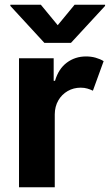

<svg xmlns="http://www.w3.org/2000/svg" viewBox="-20 -792 464 812"><path d="M60.4 0V-545.5H207V-450.3H212.7Q227.6 -501.1 262.8 -527.2Q297.9 -553.3 343.8 -553.3Q365.8 -553.3 384.6 -547.9Q403.4 -542.6 418.3 -533.4L372.9 -408.4Q362.2 -413.7 349.6 -417.4Q337 -421.2 321.4 -421.2Q290.8 -421.2 266 -406.8Q241.1 -392.4 226.6 -367.2Q212 -342 211.6 -308.6V0ZM152.7 -772 224.1 -685.4 295.5 -772H424.4V-767L280.2 -610.8H167.6L23.8 -767V-772Z"/></svg>

Font: InterMG
Style: Bold
Weight: 700
Designer: Rasmus Andersson
Foundry: rsms
Version: Version 3.019;December 26, 2023;FontCreator 15.0.0.2955 64-b